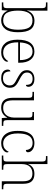

<svg xmlns="http://www.w3.org/2000/svg" viewBox="1174 -1974 810 3198"><g transform="rotate(90 1579.0 -375.0)"><path d="M322 10Q265 10 223 -17Q181 -44 159 -95H156L150 0H20V-25H38Q71 -25 88 -29Q105 -33 110.5 -48.5Q116 -64 116 -98V-659Q116 -695 110 -711Q104 -727 89 -731Q74 -735 46 -735H20V-760H158V-563Q158 -535 157 -493Q156 -451 153 -421H156Q176 -480 218.5 -512Q261 -544 327 -544Q424 -544 470.5 -478Q517 -412 517 -267Q517 -128 464 -59Q411 10 322 10ZM322 -23Q396 -23 435.5 -87Q475 -151 475 -270Q475 -395 439.5 -453Q404 -511 321 -511Q234 -511 195.5 -447.5Q157 -384 157 -269Q157 -153 192.5 -88Q228 -23 322 -23Z M849 10Q753 10 697 -60.5Q641 -131 641 -262Q641 -404 692.5 -473.5Q744 -543 840 -543Q926 -543 975.5 -477.5Q1025 -412 1025 -294V-273H685Q684 -147 730 -85Q776 -23 853 -23Q909 -23 944.5 -48Q980 -73 997 -107Q1008 -101 1008 -86Q1008 -68 990 -45.5Q972 -23 937 -6.5Q902 10 849 10ZM981 -303Q981 -396 945.5 -454Q910 -512 839 -512Q761 -512 726.5 -455.5Q692 -399 687 -303Z M1285 10Q1230 10 1198 -6Q1166 -22 1152.5 -46Q1139 -70 1139 -95Q1139 -120 1148 -131.5Q1157 -143 1169 -143Q1169 -87 1193 -53.5Q1217 -20 1286 -20Q1344 -20 1373.5 -53Q1403 -86 1403 -131Q1403 -155 1395.5 -174Q1388 -193 1366 -210.5Q1344 -228 1301 -249Q1245 -279 1211.5 -303Q1178 -327 1163.5 -353.5Q1149 -380 1149 -418Q1149 -475 1189 -509Q1229 -543 1298 -543Q1343 -543 1371.5 -528.5Q1400 -514 1413 -491.5Q1426 -469 1426 -447Q1426 -402 1394 -402Q1394 -464 1368 -488.5Q1342 -513 1293 -513Q1239 -513 1213.5 -487Q1188 -461 1188 -421Q1188 -375 1220 -347.5Q1252 -320 1315 -289Q1366 -264 1393.5 -241Q1421 -218 1431.5 -192.5Q1442 -167 1442 -134Q1442 -68 1398 -29Q1354 10 1285 10Z M1772 10Q1690 10 1649.5 -37.5Q1609 -85 1609 -184V-439Q1609 -472 1603.5 -487.5Q1598 -503 1581 -507Q1564 -511 1531 -511H1510V-536H1651V-183Q1651 -136 1661.5 -100Q1672 -64 1700 -43.5Q1728 -23 1780 -23Q1833 -23 1868 -48Q1903 -73 1921 -114.5Q1939 -156 1939 -205V-438Q1939 -472 1933.5 -487.5Q1928 -503 1911 -507Q1894 -511 1861 -511H1846V-536H1981V-97Q1981 -64 1986.5 -48.5Q1992 -33 2007 -29Q2022 -25 2051 -25H2077V0H1946L1941 -89H1937Q1915 -46 1875 -18Q1835 10 1772 10Z M2362 10Q2305 10 2259.5 -19.5Q2214 -49 2187 -109.5Q2160 -170 2160 -263Q2160 -370 2186.5 -431Q2213 -492 2259 -517.5Q2305 -543 2363 -543Q2431 -543 2473.5 -511.5Q2516 -480 2516 -435Q2516 -402 2478 -401Q2478 -444 2449.5 -478.5Q2421 -513 2360 -513Q2313 -513 2278 -489.5Q2243 -466 2223 -411.5Q2203 -357 2203 -264Q2203 -147 2249.5 -85Q2296 -23 2366 -23Q2426 -24 2459 -51Q2492 -78 2509 -116Q2519 -105 2519 -86Q2519 -68 2501 -45.5Q2483 -23 2448 -6.5Q2413 10 2362 10Z M2571 0V-25H2593Q2626 -25 2643 -29Q2660 -33 2665.5 -48.5Q2671 -64 2671 -98V-659Q2671 -695 2665 -711Q2659 -727 2644 -731Q2629 -735 2601 -735H2579V-760H2713V-494Q2713 -479 2712 -462.5Q2711 -446 2710 -439H2712Q2728 -480 2766 -511.5Q2804 -543 2877 -543Q2956 -543 2998.5 -499.5Q3041 -456 3041 -359V-98Q3041 -64 3046.5 -48.5Q3052 -33 3068.5 -29Q3085 -25 3118 -25H3132V0H2999V-357Q2999 -434 2969 -472Q2939 -510 2871 -510Q2798 -510 2755.5 -466Q2713 -422 2713 -331V-97Q2713 -63 2718.5 -48Q2724 -33 2741 -29Q2758 -25 2791 -25H2807V0Z"/></g></svg>

Font: Noto Serif ExtraLight
Style: Regular
Weight: 200
Designer: Monotype Design Team
Foundry: Monotype Imaging Inc.
Version: Version 2.015; ttfautohint (v1.8.4.7-5d5b)